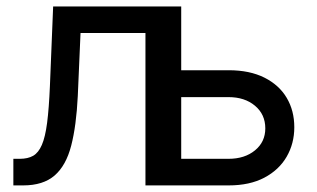

<svg xmlns="http://www.w3.org/2000/svg" viewBox="-20 -562 961 582"><path d="M20.5 0V-80.6H40Q64.5 -80.6 80.6 -89.8Q96.7 -99.1 106.9 -122.8Q117.2 -146.5 122.8 -189.7Q128.4 -232.9 131.3 -301.3L141.1 -542.5H508.8V0H420.9V-461.9H224.1L215.8 -271Q211.4 -180.7 195.8 -120.4Q180.2 -60.1 145.5 -30Q110.8 0 50.3 0ZM516.1 -349.1H673.3Q736.8 -349.1 781.5 -326.7Q826.2 -304.2 849.1 -265.4Q872.1 -226.6 872.1 -176.3Q872.1 -127 848.9 -86.9Q825.7 -46.9 781.2 -23.4Q736.8 0 673.3 0H441.9V-542.5H529.3V-80.6H672.9Q721.7 -80.6 752.9 -106.2Q784.2 -131.8 784.2 -172.9Q784.2 -215.3 752.9 -241.5Q721.7 -267.6 672.9 -267.6H516.1Z"/></svg>

Font: Inter 16pt
Style: Regular
Weight: 400
Version: Version 4.001;git-66647c0bb